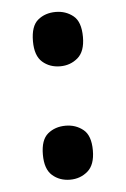

<svg xmlns="http://www.w3.org/2000/svg" viewBox="-41 -509 347 528"><g transform="rotate(-5 132.0 -245.5)"><path d="M63 -402Q63 -444 83 -460.5Q103 -477 132 -477Q160 -477 180.5 -460.5Q201 -444 201 -402Q201 -362 180.5 -344.5Q160 -327 132 -327Q103 -327 83 -344.5Q63 -362 63 -402ZM63 -89Q63 -130 83 -146.5Q103 -163 132 -163Q160 -163 180.5 -146.5Q201 -130 201 -89Q201 -49 180.5 -31.5Q160 -14 132 -14Q103 -14 83 -31.5Q63 -49 63 -89Z"/></g></svg>

Font: Noto Sans Gunjala Gondi Semibold
Style: Regular
Weight: 600
Designer: Ek Type
Foundry: Ek Type
Version: Version 1.004; ttfautohint (v1.8.4.7-5d5b)